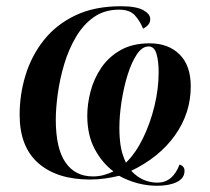

<svg xmlns="http://www.w3.org/2000/svg" viewBox="-20 -566 673 616"><path d="M484 30Q421 30 362 -2Q342 3 318 6.5Q294 10 269 10Q163 10 103 -42.5Q43 -95 43 -198Q43 -263 62 -325Q81 -387 120.5 -437Q160 -487 221.5 -516.5Q283 -546 368 -546Q417 -546 439.5 -533.5Q462 -521 462 -505Q462 -494 455.5 -486.5Q449 -479 439 -474Q429 -499 412.5 -517Q396 -535 362 -535Q315 -535 281 -511Q247 -487 223.5 -447Q200 -407 186 -360Q172 -313 165.5 -266Q159 -219 159 -182Q159 -90 190 -45Q221 0 278 0Q297 0 313 -4.5Q329 -9 344 -16Q307 -44 283.5 -88.5Q260 -133 260 -195Q260 -232 270.5 -272.5Q281 -313 304.5 -348Q328 -383 366.5 -405Q405 -427 460 -427Q520 -427 556 -391.5Q592 -356 592 -289Q592 -203 541.5 -132Q491 -61 401 -18Q421 3 442 11.5Q463 20 485 20Q534 20 556 -38Q572 -33 572 -18Q572 6 547.5 18Q523 30 484 30ZM384 -44Q415 -74 438.5 -122Q462 -170 475.5 -225.5Q489 -281 489 -334Q489 -370 482 -393.5Q475 -417 457 -417Q436 -417 419 -391.5Q402 -366 389.5 -326Q377 -286 370 -240.5Q363 -195 363 -156Q363 -125 367 -98.5Q371 -72 384 -44Z"/></svg>

Font: Noto Serif Display Medium
Style: Italic
Weight: 500
Italic angle: -12°
Designer: Monotype Design Team
Foundry: Monotype Imaging Inc.
Version: Version 2.009